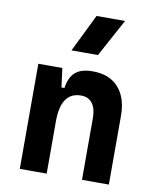

<svg xmlns="http://www.w3.org/2000/svg" viewBox="-88 -863 761 931"><g transform="rotate(10 293.0 -397.5)"><path d="M379.9 0V-304.2Q379.9 -351.1 360.6 -376.5Q341.3 -401.9 305.5 -401.9Q206.1 -401.9 206.1 -258.3L175.8 -423.8H218.8Q226.1 -476.1 254.4 -501.7Q282.7 -527.3 340.3 -527.3Q422.4 -527.3 467.3 -477.5Q512.2 -427.7 512.2 -336.9V0ZM73.7 0V-517.6H191.9L206.1 -408.2V0ZM220.7 -609.4 311.5 -794.9H451.7L351.1 -609.4Z"/></g></svg>

Font: Cascadia Code PL
Style: Regular
Weight: 400
Monospace: yes
Designer: Aaron Bell
Foundry: Saja Typeworks
Version: Version 2102.003